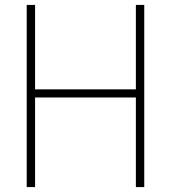

<svg xmlns="http://www.w3.org/2000/svg" viewBox="-20 -760 694 780"><path d="M88.5 0V-740H122.5V-397H532V-740H566V0H532V-364H122.5V0Z"/></svg>

Font: Encode Sans SemiCondensed SemiCondensed Thin
Style: Regular
Weight: 100
Width: 4
Designer: Multiple Designers
Foundry: Impallari Type
Version: Version 3.000; ttfautohint (v1.8.3) -l 8 -r 50 -G 200 -x 14 